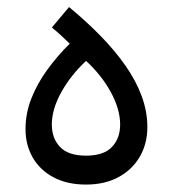

<svg xmlns="http://www.w3.org/2000/svg" viewBox="-20 -506 479 532"><path d="M218.5 -74.7Q169.4 -74.7 146.5 -98.7Q123.6 -122.7 123.6 -160.9Q123.6 -203.2 149.8 -250.5Q176.1 -297.8 218.5 -337.3Q261.6 -297.5 287.3 -250.3Q312.9 -203.1 312.9 -160.9Q312.9 -122.7 290.1 -98.7Q267.3 -74.7 218.5 -74.7ZM218.5 5.4Q270 5.4 308.2 -15.1Q346.3 -35.7 367.3 -71.7Q388.3 -107.7 388.3 -153.6Q388.3 -197.6 372.3 -240.5Q356.3 -283.4 327.1 -324.9Q297.9 -366.4 258.3 -406.9Q218.8 -447.3 171.3 -486.5L123.8 -429.8Q136.9 -419 148.9 -408Q160.9 -397 173.3 -385Q139.8 -352.1 111.9 -314Q83.9 -275.9 67.3 -234.2Q50.7 -192.6 50.7 -148.4Q50.7 -104.4 70.7 -69.5Q90.7 -34.6 128.5 -14.6Q166.2 5.4 218.5 5.4Z"/></svg>

Font: Estedad-FD VF
Style: Regular
Weight: 100
Designer: Amin Abedi
Version: Version 7.3